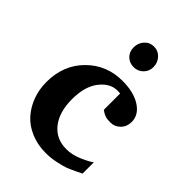

<svg xmlns="http://www.w3.org/2000/svg" viewBox="-216 -823 933 933"><g transform="rotate(45 250.5 -357.0)"><path d="M471.2 -43.9Q470.2 -43.5 441.7 -29.5Q413.1 -15.6 396.2 -9.3Q379.4 -2.9 344.2 4.6Q309.1 12.2 273.9 12.2Q217.3 12.2 170.7 -7.8Q124 -27.8 94.2 -61.8Q64.5 -95.7 48.3 -140.1Q32.2 -184.6 32.2 -233.9Q32.2 -350.6 106.7 -425.3Q181.2 -500 290 -500Q368.2 -500 415.5 -469.2Q462.9 -438.5 462.9 -390.1Q462.9 -357.4 441.7 -336.2Q420.4 -314.9 392.1 -314.9Q379.9 -314.9 370.6 -315.9Q361.3 -316.9 354 -319.8Q346.7 -322.8 343.3 -324.5Q339.8 -326.2 333.3 -330.6Q326.7 -335 325.2 -335.9V-448.2Q321.3 -448.2 315.4 -448.7Q309.6 -449.2 306.2 -449.2Q255.9 -449.2 217.5 -399.9Q179.2 -350.6 179.2 -263.2Q179.2 -174.8 220 -123.3Q260.7 -71.8 331.1 -71.8Q370.6 -71.8 411.4 -89.4Q452.1 -106.9 471.2 -121.1ZM349.1 -652.8Q349.1 -624.5 329.3 -604.7Q309.6 -585 280.8 -585Q251.5 -585 232.2 -604.2Q212.9 -623.5 212.9 -652.8Q212.9 -683.6 232.2 -704.8Q251.5 -726.1 280.8 -726.1Q309.6 -726.1 329.3 -704.8Q349.1 -683.6 349.1 -652.8Z"/></g></svg>

Font: Veleka
Style: Bold
Weight: 700
Designer: Stefan Peev, Context Ltd, 2016; SIL International, 1997-2014.
Foundry: Stefan Peev, Context Ltd, 2016
Version: Version 1.000